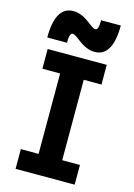

<svg xmlns="http://www.w3.org/2000/svg" viewBox="-143 -1057 787 1130"><g transform="rotate(15 250.0 -492.5)"><path d="M70 0V-120H178V-610H70V-730H430V-610H322V-120H430V0ZM340 -785Q317 -785 291 -795Q265 -805 231 -832Q217 -843 206.5 -849Q196 -855 191 -855Q180 -855 175 -841Q170 -827 170 -795H50Q50 -890 77.5 -937.5Q105 -985 160 -985Q183 -985 209 -975Q235 -965 269 -938Q283 -927 293.5 -921Q304 -915 309 -915Q320 -915 325 -929Q330 -943 330 -975H450Q450 -881 422.5 -833Q395 -785 340 -785Z"/></g></svg>

Font: M PLUS 1 Code
Style: Bold
Weight: 700
Designer: Coji Morishita
Foundry: UNDERFOREST DESIGN
Version: Version 1.002